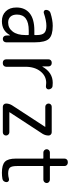

<svg xmlns="http://www.w3.org/2000/svg" viewBox="630 -1360 740 2040"><g transform="rotate(90 1000.0 -340.0)"><path d="M304.7 -275.4Q134.8 -275.4 134.8 -150.4Q134.8 -105.5 157.2 -81.1Q179.7 -56.6 219.7 -56.6Q278.3 -56.6 315.4 -105Q352.5 -153.3 352.5 -240.2V-269.5Q352.5 -274.4 347.7 -275.4ZM205.1 9.8Q139.6 9.8 99.6 -31.7Q59.6 -73.2 59.6 -144.5Q59.6 -235.4 121.1 -285.2Q182.6 -335 304.7 -335H347.7Q352.5 -335 352.5 -339.8V-360.4Q352.5 -417 330.6 -439.9Q308.6 -462.9 254.9 -462.9Q199.2 -462.9 118.2 -435.5Q106.4 -431.6 95.7 -438.5Q85 -445.3 85 -458V-460Q85 -475.6 94.2 -489.3Q103.5 -502.9 119.1 -506.8Q193.4 -530.3 254.9 -530.3Q354.5 -530.3 392.1 -490.2Q429.7 -450.2 429.7 -339.8V-35.2Q429.7 -20.5 419.9 -10.3Q410.2 0 394.5 0H392.6Q377.9 0 368.2 -9.8Q358.4 -19.5 357.4 -35.2L356.4 -74.2Q356.4 -75.2 355.5 -75.2Q353.5 -75.2 352.5 -74.2Q305.7 9.8 205.1 9.8Z M644.5 0Q629.9 0 620.1 -9.8Q610.4 -19.5 610.4 -35.2V-485.4Q610.4 -500 620.1 -509.8Q629.9 -519.5 644.5 -519.5H651.4Q666 -519.5 675.8 -509.8Q685.5 -500 685.5 -485.4V-420.9Q685.5 -419.9 687 -419.9Q688.5 -419.9 688.5 -420.9Q750 -530.3 860.4 -530.3Q884.8 -530.3 896.5 -528.3Q911.1 -526.4 920.4 -513.7Q929.7 -501 929.7 -485.4Q929.7 -472.7 919.4 -464.4Q909.2 -456.1 896.5 -458Q878.9 -460.9 860.4 -460.9Q787.1 -460.9 738.3 -399.9Q689.5 -338.9 689.5 -240.2V-35.2Q689.5 -20.5 679.2 -10.3Q668.9 0 654.3 0Z M1098.6 -97.7 1327.1 -448.2 1328.1 -449.2V-450.2Q1328.1 -451.2 1327.1 -451.2H1114.3Q1100.6 -451.2 1090.3 -461.4Q1080.1 -471.7 1080.1 -485.8Q1080.1 -500 1089.8 -509.8Q1099.6 -519.5 1114.3 -519.5H1385.7Q1399.4 -519.5 1409.7 -509.8Q1419.9 -500 1419.9 -486.3Q1419.9 -452.1 1401.4 -421.9L1172.9 -72.3L1171.9 -71.3V-70.3Q1171.9 -69.3 1172.9 -69.3H1385.7Q1399.4 -69.3 1409.7 -58.6Q1419.9 -47.9 1419.9 -33.7Q1419.9 -19.5 1410.2 -9.8Q1400.4 0 1385.7 0H1114.3Q1100.6 0 1090.3 -9.8Q1080.1 -19.5 1080.1 -34.2Q1080.1 -67.4 1098.6 -97.7Z M1599.6 -430.7Q1585.9 -430.7 1575.7 -441.4Q1565.4 -452.1 1565.4 -466.3Q1565.4 -480.5 1575.7 -490.2Q1585.9 -500 1599.6 -500H1660.2Q1665 -500 1665 -504.9V-655.3Q1665 -669.9 1674.8 -680.2Q1684.6 -690.4 1700.2 -690.4H1709Q1723.6 -690.4 1733.9 -680.2Q1744.1 -669.9 1744.1 -655.3V-504.9Q1744.1 -500 1749 -500H1889.6Q1903.3 -500 1914.1 -490.2Q1924.8 -480.5 1924.8 -466.3Q1924.8 -452.1 1914.6 -441.4Q1904.3 -430.7 1889.6 -430.7H1749Q1744.1 -430.7 1744.1 -425.8V-150.4Q1744.1 -94.7 1760.7 -75.7Q1777.3 -56.6 1825.2 -56.6Q1850.6 -56.6 1881.8 -65.4Q1894.5 -68.4 1904.8 -60.5Q1915 -52.7 1915 -40Q1915 -24.4 1906.2 -11.7Q1897.5 1 1881.8 3.9Q1848.6 9.8 1815.4 9.8Q1731.4 9.8 1698.2 -22.5Q1665 -54.7 1665 -139.6V-425.8Q1665 -430.7 1660.2 -430.7Z"/></g></svg>

Font: Rounded-L Mgen+ 2m regular
Style: Regular
Weight: 400
Designer: [Source Han Sans]
Ryoko NISHIZUKA  (kana & ideographs); Paul D. Hunt (Latin, Greek & Cyrillic); Wenlong ZHANG  (bopomofo
Version: Version 1.059.20150602